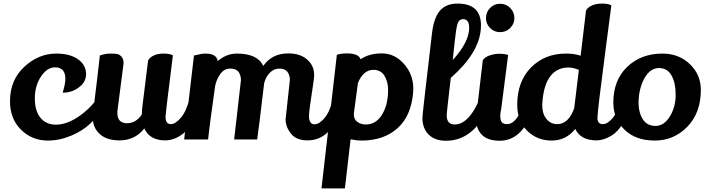

<svg xmlns="http://www.w3.org/2000/svg" viewBox="-20 -781 3954 1075"><path d="M346 -339Q346 -404 288 -404Q245 -404 211 -355Q175 -302 175 -231Q175 -160 206.5 -121.5Q238 -83 293 -83Q359 -83 432.5 -137Q506 -191 551 -271Q571 -256 590 -216Q561 -158 482 -86Q441 -48 380 -22Q314 6 248 6Q159 6 97.5 -55Q36 -116 36 -214Q36 -333 116 -407Q196 -481 295 -481Q372 -481 417 -449Q462 -417 462 -365Q462 -331 438 -306Q394 -262 331 -262Q346 -312 346 -339Z M948 -471Q907 -147 907 -126Q907 -86 936 -86Q962 -86 992.5 -121.5Q1023 -157 1041 -228Q1074 -192 1081 -172Q1058 -75 1008 -35Q958 5 905 5Q818 5 788 -62Q736 5 649 5Q577 5 538 -31Q499 -67 499 -125Q499 -139 504 -174Q527 -360 539 -470Q570 -481 596 -481Q622 -481 635 -479Q648 -477 660 -464Q672 -451 672 -427L639 -172Q637 -160 637 -150Q637 -91 691 -91Q741 -91 774 -140Q774 -151 776 -175L809 -441Q816 -458 839 -469.5Q862 -481 896.5 -481Q931 -481 948 -471Z M1291 0 1329 -332Q1329 -360 1315.5 -378.5Q1302 -397 1268 -397Q1234 -397 1212 -364.5Q1190 -332 1184 -296Q1149 -47 1145 0H1011L1066 -470Q1108 -481 1130 -481Q1193 -481 1199 -439Q1248 -481 1306 -481Q1422 -481 1454 -412Q1503 -482 1594 -482Q1661 -482 1700 -447.5Q1739 -413 1739 -361Q1739 -346 1733 -308Q1710 -158 1710 -132Q1710 -85 1741 -85Q1767 -85 1796.5 -119.5Q1826 -154 1844 -226Q1878 -190 1885 -169Q1833 5 1701 5Q1639 5 1609 -33Q1579 -71 1579 -113L1603 -334Q1603 -361 1589 -379Q1575 -397 1544.5 -397Q1514 -397 1491 -374Q1468 -351 1459 -315Q1429 -61 1420 0Z M1923 -482Q1988 -482 1999 -449Q2046 -482 2118 -482Q2190 -482 2242 -423Q2294 -364 2294 -285Q2294 -274 2293 -262Q2282 -131 2205 -62.5Q2128 6 2004 6Q1976 6 1943 -1L1911 274H1780Q1844 -277 1866 -474Q1887 -482 1923 -482ZM2153 -278Q2153 -322 2133 -356Q2113 -390 2071 -390Q2014 -390 1984 -316Q1964 -168 1961 -144Q1960 -114 1980 -99Q2000 -84 2029 -84Q2080 -84 2113 -130Q2153 -187 2153 -278Z M2345 -122Q2345 -138 2399 -597Q2413 -715 2474 -746Q2502 -761 2541 -761Q2673 -761 2673 -639Q2673 -629 2672 -618Q2662 -484 2504 -345Q2499 -296 2493 -250Q2481 -147 2481 -136Q2481 -84 2526 -84Q2575 -84 2617.5 -140.5Q2660 -197 2683 -285Q2692 -282 2708 -268.5Q2724 -255 2730 -245Q2714 -162 2658 -86Q2630 -47 2587 -22Q2538 7 2476.5 7Q2415 7 2380 -27.5Q2345 -62 2345 -122ZM2515 -445Q2607 -546 2607 -626Q2607 -674 2571 -674Q2548 -672 2540.5 -644Q2533 -616 2526.5 -553Q2520 -490 2518 -475Z M2724 -736.5Q2747 -760 2780 -760Q2813 -760 2836.5 -736.5Q2860 -713 2860 -680Q2860 -647 2836.5 -624Q2813 -601 2780 -601Q2747 -601 2724 -624Q2701 -647 2701 -680Q2701 -713 2724 -736.5ZM2825 -473Q2786 -172 2786 -169Q2781 -149 2781 -135.5Q2781 -122 2783 -112Q2787 -86 2819.5 -86Q2852 -86 2879.5 -128.5Q2907 -171 2921 -225Q2928 -221 2943 -201Q2958 -181 2961 -171Q2941 -91 2893 -42Q2845 7 2778 7Q2711 7 2678.5 -26Q2646 -59 2646 -111Q2646 -122 2647 -134L2683 -443Q2693 -461 2721 -470.5Q2749 -480 2776.5 -480Q2804 -480 2825 -473Z M3403 -751Q3393 -673 3371 -506Q3325 -157 3325 -121.5Q3325 -86 3355 -86Q3381 -86 3409 -118.5Q3437 -151 3460 -225Q3488 -198 3499 -166Q3463 -47 3386 -12Q3351 5 3320 5Q3231 5 3201 -59Q3149 6 3068 6Q2987 6 2931.5 -49Q2876 -104 2876 -194Q2876 -325 2953 -403Q3030 -481 3148 -481Q3151 -481 3154 -481Q3195 -481 3231 -469L3261 -721Q3268 -738 3292.5 -749.5Q3317 -761 3351.5 -761Q3386 -761 3403 -751ZM3163 -403Q3099 -403 3061.5 -354.5Q3024 -306 3017 -210Q3016 -201 3016 -193Q3016 -144 3039.5 -115Q3063 -86 3100 -86Q3163 -86 3195 -175L3221 -390Q3188 -403 3163 -403Z M3689 -481Q3781 -481 3842.5 -422Q3904 -363 3904 -278Q3904 -149 3828.5 -71.5Q3753 6 3646 6Q3539 6 3476.5 -55Q3414 -116 3414 -206Q3414 -332 3491 -406Q3569 -481 3689 -481ZM3555 -210Q3555 -152 3578.5 -114Q3602 -76 3650 -76Q3698 -76 3730.5 -129Q3763 -182 3763 -250Q3763 -318 3740 -358Q3717 -400 3669.5 -400Q3622 -400 3590 -346Q3558 -292 3555 -210Z"/></svg>

Font: Lily Script One
Style: Regular
Weight: 400
Designer: Julia Petretta
Foundry: Julia Petretta
Version: Version 1.002;PS 001.001;hotconv 1.0.70;makeotf.lib2.5.58329